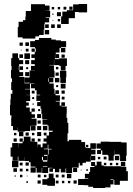

<svg xmlns="http://www.w3.org/2000/svg" viewBox="-20 -912 666 961"><path d="M72 -75H40V-107H72V-128H69V-108H43V-128H33V-174H41V-196H71V-174H72V-195H93V-203H78V-219H94V-204H99V-228H133V-204H138V-219H154V-203H139V-202H167V-175H168V-189H184V-175H193V-194H213V-203H198V-219H213V-234H199V-248H213V-234H225V-252H243V-258H223V-283H218V-288H193V-314H216V-316H191V-342H187V-368H183V-381H166V-401H181V-407H162V-435H181V-438H163V-460H155V-470H135V-492H152V-494H130V-467H105V-465H130V-437H111V-436H131V-406H111V-399H124V-383H111V-374H129V-353H138V-340H155V-322H138V-318H163V-284H135V-283H158V-259H134V-282H131V-256H104V-253H68V-275H67V-260H45V-281H36V-321H37V-335H30V-387H32V-415H34V-443H42V-461H36V-501H40V-520H35V-562H38V-581H36V-621H42V-645H70V-621H76V-581H74V-562H77V-551H96V-531H77V-527H102V-495H129V-523V-498H103V-524H128V-559H155V-560H135V-582H154V-591H136V-611H154V-622H137V-640H154V-653H138V-669H154V-653H159V-670H155V-676H131V-706H155V-712H175V-722H237V-714H259V-710H285V-706H311V-676H285V-672H307V-650H285V-672H278V-649H259V-641H276V-621H256V-638H255V-616H277V-620H315V-582H308V-559H284V-582H277V-586H251V-612H250V-587H227V-585H250V-558H253V-524H227V-522H247V-500H227V-494H249V-468H227H253V-443H257V-460H275V-442H258V-435H280V-407H259V-404H279V-383H287V-400H305V-382H288V-379H314V-343H313V-322H317V-297H322V-245H318V-219V-205H325V-212H387V-201H406V-175H410V-171H432V-195H460V-167H436V-163H458V-139H436V-132H457V-110H435V-131H434V-103H410V-97H393V-84H379V-97H374V-73H341V-46H311V-69H308V-49H284V-67H277V-50H255V-67H245V-52H227V-70H242V-72H221V-46H191V-72H189V-48H163V-72H159V-48H133V-74H157V-78H133V-100H125V-106H101V-125H100V-107H72ZM125 -682H107V-700H125ZM94 -683H78V-699H94ZM123 -654H109V-668H123ZM88 -659H84V-663H88ZM130 -617H102V-645H130ZM95 -622H77V-640H95ZM304 -623H288V-639H304ZM126 -591H106V-611H126ZM96 -591H76V-611H96ZM95 -562H77V-580H95ZM272 -565H260V-577H272ZM121 -566H111V-576H121ZM312 -525H280V-557H312ZM126 -531H106V-551H126ZM274 -533H258V-549H274ZM310 -497H282V-525H310ZM277 -500H255V-522H277ZM225 -502V-520H222V-502ZM102 -470V-495V-470ZM308 -469H284V-493H308ZM271 -476H261V-486H271ZM304 -443H288V-459H304ZM153 -444H139V-458H153ZM303 -414H289V-428H303ZM151 -416H141V-426H151ZM149 -388H143V-394H149ZM154 -353H138V-369H154ZM181 -356H171V-366H181ZM186 -321H166V-341H186ZM184 -293H168V-309H184ZM217 -260H195V-282H217ZM186 -261H166V-281H186ZM97 -230H75V-252H97ZM186 -231H166V-251H186ZM124 -233H108V-249H124ZM62 -235H50V-247H62ZM152 -235H140V-247H152ZM64 -203H48V-219H64ZM183 -204H169V-218H183ZM486 -141H466V-161H484V-168H463V-194H484V-203H528V-202H545H587V-199H614V-163V-133H611V-106H581V-133H578V-139H554V-160H553V-134H549V-108H523V-134H519V-137H492V-159H486ZM219 -168H200V-165H220V-139H223V-164H238V-167H222V-188H219ZM422 -175H410V-187H422ZM217 -132V-110H218V-137H200V-132ZM577 -110H555V-132H577ZM513 -114H499V-128H513ZM482 -115H470V-127H482ZM195 -110V-127H190V-110ZM195 -103H217V-110H195ZM506 29H446V23H422V15H400V14H371V-16H400V-17H422V-20H405V-42H426V-51H431V-76H453V-81H436V-101H456V-84H464V-103H488V-84H499V-80H517H547H585V-102H607V-80H585V-77H612V-55H620V-7H580V13H552V-12H548V11H533V26H506ZM124 -83H108V-99H124ZM93 -84H79V-98H93ZM572 -85H560V-97H572ZM512 -85H500V-97H512ZM542 -85H530V-97H542ZM195 -76H217V-79H195ZM366 -51H346V-71H366ZM65 -52H47V-70H65ZM93 -54H79V-68H93ZM122 -55H110V-67H122ZM420 -57H412V-65H420ZM388 -59H384V-63H388ZM255 18H217V13H192V-15H217V-20H224V-43H248V-20H255ZM337 -20H315V-42H337ZM183 -24H169V-38H183ZM273 -24H259V-38H273ZM303 -24H289V-38H303ZM92 -25H80V-37H92ZM212 -25H200V-37H212ZM59 -28H53V-34H59ZM118 -29H114V-33H118ZM533 -13H547V-16H533ZM364 7H348V-9H364ZM184 7H168V-9H184ZM273 6H259V-8H273ZM302 5H290V-7H302ZM332 5H320V-7H332ZM120 3H112V-5H120ZM324 -792H286V-830H292V-854H315V-861H346V-890H374V-892H416V-850H374V-852H355V-821H324ZM157 -719H93V-725H69V-777H73V-803H95V-811H107V-829H109V-857H135V-891H175H205V-884H228V-858H209V-857H231V-825H209V-822H226V-800H204V-792H202V-764H199V-737H176V-730H157ZM343 -863H327V-879H343ZM312 -864H298V-878H312ZM281 -865H269V-877H281ZM251 -865H239V-877H251ZM285 -831H265V-851H285ZM248 -838H242V-844H248ZM281 -805H269V-817H281ZM247 -809H243V-813H247ZM224 -772H206V-790H224ZM254 -772H236V-790H254ZM284 -772H266V-790H284ZM226 -740H204V-762H226Z"/></svg>

Font: Rubik Storm
Style: Regular
Weight: 400
Designer: Hubert and Fischer, NaN
Foundry: Hubert and Fischer, NaN
Version: Version 2.201